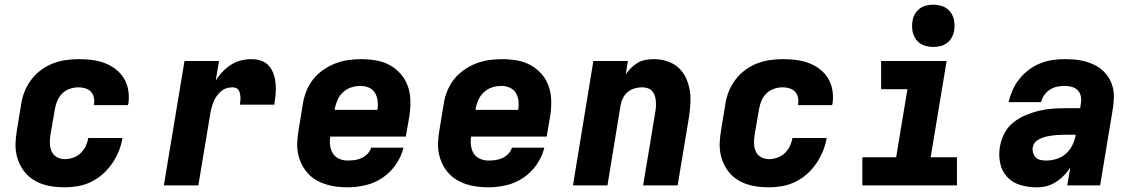

<svg xmlns="http://www.w3.org/2000/svg" viewBox="-20 -790 4840 818"><path d="M256 8Q231 8 207 5Q183 2 161 -5.5Q139 -13 120 -25.5Q101 -38 86.5 -55.5Q72 -73 62.5 -94Q53 -115 49 -138.5Q45 -162 46.5 -186.5Q48 -211 52 -235L70 -345Q74 -373 84.5 -399.5Q95 -426 112.5 -449.5Q130 -473 154 -491Q178 -509 205 -519.5Q232 -530 259.5 -534Q287 -538 315 -538Q344 -538 372 -534.5Q400 -531 425.5 -521.5Q451 -512 472.5 -495.5Q494 -479 508 -456Q522 -433 526.5 -405Q531 -377 527 -349Q526 -347 526 -345.5Q526 -344 525 -342H380Q380 -342 380 -343Q380 -344 380 -344Q383 -359 380 -374Q377 -389 367.5 -399Q358 -409 344 -413.5Q330 -418 315 -418Q297 -418 278.5 -412Q260 -406 246 -392.5Q232 -379 224.5 -361.5Q217 -344 214 -326L195 -216Q192 -197 192.5 -179Q193 -161 200 -145Q207 -129 222.5 -120.5Q238 -112 256 -112Q273 -112 291 -118Q309 -124 323 -137Q337 -150 345 -167Q353 -184 356 -202H502Q497 -173 486 -146Q475 -119 458 -94Q441 -69 418 -48.5Q395 -28 368 -15Q341 -2 312.5 3Q284 8 256 8Z M678 0 766 -530H913L899 -446Q911 -466 927.5 -483.5Q944 -501 964 -514Q984 -527 1006.5 -532.5Q1029 -538 1051 -538Q1073 -538 1093.5 -531Q1114 -524 1127 -508Q1140 -492 1146.5 -472Q1153 -452 1154.5 -431Q1156 -410 1154 -387.5Q1152 -365 1149 -344H1002Q1003 -352 1004 -360Q1005 -368 1004.5 -376Q1004 -384 1002.5 -391.5Q1001 -399 997 -405.5Q993 -412 986 -415Q979 -418 971 -418Q958 -418 945 -414Q932 -410 921.5 -401Q911 -392 903 -380.5Q895 -369 890 -356.5Q885 -344 881.5 -331.5Q878 -319 876 -306L825 0Z M1461 8Q1437 8 1412.5 5Q1388 2 1365.5 -5.5Q1343 -13 1323.5 -25Q1304 -37 1289 -54.5Q1274 -72 1264 -93Q1254 -114 1249.5 -137.5Q1245 -161 1246.5 -186Q1248 -211 1252 -235L1270 -345Q1274 -373 1284.5 -400Q1295 -427 1313 -450.5Q1331 -474 1356 -491.5Q1381 -509 1408 -519.5Q1435 -530 1463 -534Q1491 -538 1519 -538Q1551 -538 1583 -532.5Q1615 -527 1641.5 -512Q1668 -497 1688 -474Q1708 -451 1718 -421.5Q1728 -392 1728.5 -359.5Q1729 -327 1724 -295L1709 -208H1387Q1384 -189 1386.5 -170Q1389 -151 1398.5 -136Q1408 -121 1425 -113.5Q1442 -106 1461 -106Q1476 -106 1491 -108Q1506 -110 1520 -116.5Q1534 -123 1545.5 -134.5Q1557 -146 1561 -161H1699Q1690 -123 1666.5 -89Q1643 -55 1609.5 -32.5Q1576 -10 1537.5 -1Q1499 8 1461 8ZM1406 -322H1588Q1591 -341 1589 -359.5Q1587 -378 1578 -393.5Q1569 -409 1552 -416.5Q1535 -424 1516 -424Q1497 -424 1477.5 -418Q1458 -412 1442.5 -398Q1427 -384 1418.5 -365Q1410 -346 1406 -327Z M2061 8Q2037 8 2012.5 5Q1988 2 1965.5 -5.5Q1943 -13 1923.5 -25Q1904 -37 1889 -54.5Q1874 -72 1864 -93Q1854 -114 1849.5 -137.5Q1845 -161 1846.5 -186Q1848 -211 1852 -235L1870 -345Q1874 -373 1884.5 -400Q1895 -427 1913 -450.5Q1931 -474 1956 -491.5Q1981 -509 2008 -519.5Q2035 -530 2063 -534Q2091 -538 2119 -538Q2151 -538 2183 -532.5Q2215 -527 2241.5 -512Q2268 -497 2288 -474Q2308 -451 2318 -421.5Q2328 -392 2328.5 -359.5Q2329 -327 2324 -295L2309 -208H1987Q1984 -189 1986.5 -170Q1989 -151 1998.5 -136Q2008 -121 2025 -113.5Q2042 -106 2061 -106Q2076 -106 2091 -108Q2106 -110 2120 -116.5Q2134 -123 2145.5 -134.5Q2157 -146 2161 -161H2299Q2290 -123 2266.5 -89Q2243 -55 2209.5 -32.5Q2176 -10 2137.5 -1Q2099 8 2061 8ZM2006 -322H2188Q2191 -341 2189 -359.5Q2187 -378 2178 -393.5Q2169 -409 2152 -416.5Q2135 -424 2116 -424Q2097 -424 2077.5 -418Q2058 -412 2042.5 -398Q2027 -384 2018.5 -365Q2010 -346 2006 -327Z M2421 0 2508 -530H2655L2646 -473Q2656 -488 2669 -501Q2682 -514 2698 -523Q2714 -532 2731 -535Q2748 -538 2765 -538Q2794 -538 2821 -529.5Q2848 -521 2868.5 -503.5Q2889 -486 2901 -461Q2913 -436 2918 -409Q2923 -382 2921.5 -353Q2920 -324 2916 -295L2867 0H2720L2772 -314Q2774 -326 2774.5 -338Q2775 -350 2774 -361.5Q2773 -373 2769 -384Q2765 -395 2757.5 -403Q2750 -411 2738.5 -414.5Q2727 -418 2715 -418Q2700 -418 2684 -413.5Q2668 -409 2655 -398.5Q2642 -388 2634.5 -373Q2627 -358 2624 -342L2568 0Z M3256 8Q3231 8 3207 5Q3183 2 3161 -5.5Q3139 -13 3120 -25.5Q3101 -38 3086.5 -55.5Q3072 -73 3062.5 -94Q3053 -115 3049 -138.5Q3045 -162 3046.5 -186.5Q3048 -211 3052 -235L3070 -345Q3074 -373 3084.5 -399.5Q3095 -426 3112.5 -449.5Q3130 -473 3154 -491Q3178 -509 3205 -519.5Q3232 -530 3259.5 -534Q3287 -538 3315 -538Q3344 -538 3372 -534.5Q3400 -531 3425.5 -521.5Q3451 -512 3472.5 -495.5Q3494 -479 3508 -456Q3522 -433 3526.5 -405Q3531 -377 3527 -349Q3526 -347 3526 -345.5Q3526 -344 3525 -342H3380Q3380 -342 3380 -343Q3380 -344 3380 -344Q3383 -359 3380 -374Q3377 -389 3367.5 -399Q3358 -409 3344 -413.5Q3330 -418 3315 -418Q3297 -418 3278.5 -412Q3260 -406 3246 -392.5Q3232 -379 3224.5 -361.5Q3217 -344 3214 -326L3195 -216Q3192 -197 3192.5 -179Q3193 -161 3200 -145Q3207 -129 3222.5 -120.5Q3238 -112 3256 -112Q3273 -112 3291 -118Q3309 -124 3323 -137Q3337 -150 3345 -167Q3353 -184 3356 -202H3502Q3497 -173 3486 -146Q3475 -119 3458 -94Q3441 -69 3418 -48.5Q3395 -28 3368 -15Q3341 -2 3312.5 3Q3284 8 3256 8Z M3654 0V-120H3798L3846 -410H3734V-530H4013L3945 -120H4057V0ZM3956 -590Q3935 -590 3915 -597.5Q3895 -605 3883 -621.5Q3871 -638 3867.5 -659Q3864 -680 3868 -702Q3870 -717 3878 -730.5Q3886 -744 3898.5 -753.5Q3911 -763 3926.5 -766.5Q3942 -770 3956 -770Q3978 -770 3997.5 -762.5Q4017 -755 4029.5 -738.5Q4042 -722 4045 -701Q4048 -680 4045 -658Q4042 -643 4034.5 -629.5Q4027 -616 4014 -606.5Q4001 -597 3986 -593.5Q3971 -590 3956 -590Z M4395 8Q4360 8 4326.5 -2Q4293 -12 4270.5 -36.5Q4248 -61 4241 -95.5Q4234 -130 4240 -165Q4245 -194 4259 -221.5Q4273 -249 4297 -268Q4321 -287 4349 -299Q4377 -311 4406 -318Q4435 -325 4463.5 -327Q4492 -329 4521 -329H4582L4585 -350Q4588 -366 4584.5 -381Q4581 -396 4571 -406Q4561 -416 4546 -420Q4531 -424 4515 -424Q4499 -424 4483 -420.5Q4467 -417 4453 -408Q4439 -399 4429 -385Q4419 -371 4416 -355H4277Q4283 -381 4294 -406Q4305 -431 4322.5 -453Q4340 -475 4362.5 -492Q4385 -509 4410.5 -519.5Q4436 -530 4462.5 -534Q4489 -538 4515 -538Q4538 -538 4560 -536Q4582 -534 4603 -528.5Q4624 -523 4643 -513.5Q4662 -504 4677.5 -490Q4693 -476 4704 -458Q4715 -440 4720.5 -419.5Q4726 -399 4725.5 -376.5Q4725 -354 4722 -332L4667 0H4527L4540 -77Q4540 -77 4540 -77Q4540 -77 4540 -77Q4533 -66 4531.5 -64.5Q4530 -63 4527 -58.5Q4524 -54 4520 -50Q4516 -46 4512 -42Q4508 -38 4504 -34Q4500 -30 4495.5 -26.5Q4491 -23 4486.5 -20Q4482 -17 4477.5 -14Q4473 -11 4468 -8.5Q4463 -6 4458 -3.5Q4453 -1 4447.5 0.5Q4442 2 4437 3.5Q4432 5 4426.5 5.5Q4421 6 4416 7Q4411 8 4405.5 8Q4400 8 4395 8ZM4437 -106Q4459 -106 4481.5 -113Q4504 -120 4521.5 -135.5Q4539 -151 4549 -172Q4559 -193 4563 -215V-216H4521Q4511 -216 4501 -215.5Q4491 -215 4481 -214.5Q4471 -214 4461.5 -212.5Q4452 -211 4442 -209Q4432 -207 4422.5 -203.5Q4413 -200 4403.5 -195Q4394 -190 4388 -181.5Q4382 -173 4380 -163Q4378 -151 4381.5 -139Q4385 -127 4393 -119Q4401 -111 4413 -108.5Q4425 -106 4437 -106Z"/></svg>

Font: Iosevka Curly HvExObl
Style: Regular
Weight: 900
Width: 7
Italic angle: -9°
Monospace: yes
Designer: Belleve Invis
Foundry: Belleve Invis
Version: Version 11.1.0; ttfautohint (v1.8.3)